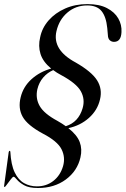

<svg xmlns="http://www.w3.org/2000/svg" viewBox="-23 -731 614 938"><path d="M162.5 187.5Q118.5 187.5 94.5 173.8Q70.5 160 59.5 146.2Q48.5 132.5 43 132.5Q39.5 132.5 29.8 145Q20 157.5 11 170Q2 182.5 0 182.5Q-4 182.5 -3 177.5L19.5 12Q21 6.5 23.5 6Q27 5.5 27.5 10.5Q31 74.5 48.8 111.2Q66.5 148 94.8 163.8Q123 179.5 157.5 179.5Q203.5 179.5 237.5 153Q271.5 126.5 285 81Q297.5 37.5 277.5 -2Q257.5 -41.5 186 -78.5Q111 -119 87.8 -160.5Q64.5 -202 78 -256Q90.5 -307.5 130.8 -344Q171 -380.5 227 -396Q186.5 -429.5 174.8 -467.8Q163 -506 173 -548Q182 -594 214.2 -631Q246.5 -668 295.5 -689.5Q344.5 -711 404 -711Q462 -711 499.5 -691.5Q537 -672 554.8 -641Q572.5 -610 570.5 -574.5Q568.5 -526.5 534 -526.5Q522 -526.5 513.2 -534.5Q504.5 -542.5 504 -560L501 -594Q495.5 -649.5 473 -677Q450.5 -704.5 403 -704.5Q347.5 -704.5 306.8 -670Q266 -635.5 253 -579.5Q231 -487.5 347 -425.5Q424.5 -381 451.2 -338.8Q478 -296.5 465.5 -245Q453.5 -192.5 411.5 -155Q369.5 -117.5 311 -105Q353.5 -71.5 366.5 -36.8Q379.5 -2 370 38Q355 104 298.8 145.8Q242.5 187.5 162.5 187.5ZM257.5 -140.5Q280.5 -127.5 298.5 -114.5Q360.5 -134 380.5 -202Q393.5 -246 372 -285Q350.5 -324 276 -364Q254 -375.5 237 -388.5Q209 -376.5 188.2 -352.5Q167.5 -328.5 159.5 -295Q149.5 -250.5 171 -213Q192.5 -175.5 257.5 -140.5Z"/></svg>

Font: Fraunces 144pt
Style: Italic
Weight: 400
Italic angle: -16°
Version: Version 1.000;[b76b70a41]